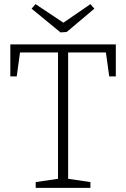

<svg xmlns="http://www.w3.org/2000/svg" viewBox="-20 -910 611 930"><path d="M153 0V-28L261 -44V-656H77L61 -540H30V-695H541V-540H509L493 -656H310V-44L418 -28V0ZM418 -890 437 -868 303 -755 273 -753 133 -868 152 -890 287 -800Z"/></svg>

Font: Bitter Light
Style: Regular
Weight: 300
Designer: Sol Matas, and Bitter project Authors
Foundry: Sol Matas
Version: Version 2.001